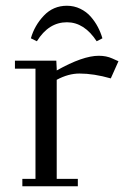

<svg xmlns="http://www.w3.org/2000/svg" viewBox="-20 -651 473 671"><path d="M32.2 -411.1V-439H176.8L178.2 -411.1V-404.8Q269.5 -456.1 325.2 -456.1Q351.6 -456.1 372.1 -446.8L394 -437L367.2 -377Q307.6 -394 257.8 -394Q218.8 -394 178.2 -372.1V-25.9H252V0H58.1V-25.9H104V-411.1ZM87.9 -517.1Q100.6 -562 133.3 -596.4Q166 -630.9 213.9 -630.9Q238.8 -630.9 260.5 -620.4Q282.2 -609.9 297.1 -592.8Q312 -575.7 322 -556.6Q332 -537.6 337.9 -517.1L317.9 -506.8Q274.4 -573.2 213.9 -573.2Q149.9 -573.2 108.9 -506.8Z"/></svg>

Font: Dehuti
Style: Book
Weight: 400
Version: Version 1.2